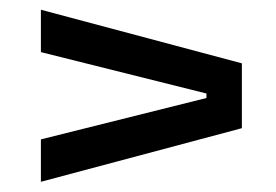

<svg xmlns="http://www.w3.org/2000/svg" viewBox="-20 -502 554 385"><path d="M394 -305.5V-314.5L62 -397.5V-482.5L465 -375V-245L62 -137.5V-222.5Z"/></svg>

Font: Anek Devanagari Medium
Style: Regular
Weight: 500
Designer: Kailash Malviya (Devanagari) & Yesha Goshar (Latin)
Foundry: Ek Type
Version: Version 1.003